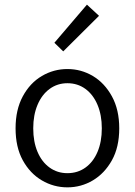

<svg xmlns="http://www.w3.org/2000/svg" viewBox="-20 -794 580 826"><path d="M270 12Q211 12 160 -18Q109 -48 78 -104.5Q47 -161 47 -242Q47 -322 78 -379.5Q109 -437 160 -467Q211 -497 270 -497Q329 -497 379.5 -467Q430 -437 461.5 -379.5Q493 -322 493 -242Q493 -161 461.5 -104.5Q430 -48 379.5 -18Q329 12 270 12ZM270 -49Q314 -49 347.5 -73Q381 -97 399.5 -140.5Q418 -184 418 -242Q418 -299 399.5 -343Q381 -387 347.5 -411.5Q314 -436 270 -436Q227 -436 193.5 -411.5Q160 -387 141.5 -343Q123 -299 123 -242Q123 -184 141.5 -140.5Q160 -97 193.5 -73Q227 -49 270 -49ZM252 -573 214 -610 354 -774 406 -726Z"/></svg>

Font: Assistant ExtraLight
Style: Regular
Weight: 400
Version: Version 3.000